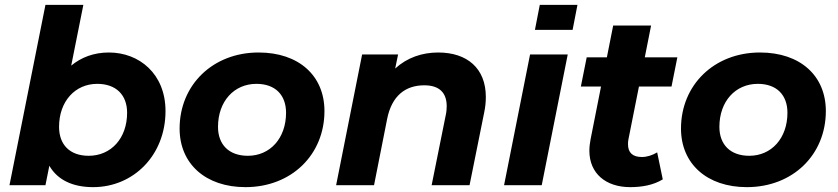

<svg xmlns="http://www.w3.org/2000/svg" viewBox="-20 -762 3447 790"><path d="M428 -546C366 -546 314 -526 273 -492L323 -742H167L19 0H167L183 -80C217 -21 280 8 363 8C530 8 661 -124 661 -305C661 -458 553 -546 428 -546ZM345 -121C267 -121 223 -167 223 -240C223 -345 289 -417 380 -417C458 -417 503 -371 503 -298C503 -193 437 -121 345 -121Z M990 8C1180 8 1315 -126 1315 -305C1315 -451 1209 -546 1044 -546C855 -546 719 -412 719 -233C719 -88 826 8 990 8ZM1000 -121C922 -121 877 -167 877 -240C877 -345 943 -417 1035 -417C1113 -417 1157 -371 1157 -298C1157 -193 1091 -121 1000 -121Z M1783 -546C1717 -546 1655 -525 1606 -480L1618 -538H1470L1363 0H1519L1573 -273C1592 -367 1647 -411 1726 -411C1788 -411 1818 -380 1818 -325C1818 -314 1817 -301 1814 -288L1756 0H1912L1972 -298C1977 -321 1979 -343 1979 -363C1979 -482 1901 -546 1783 -546Z M2201 -742 2181 -639H2336L2356 -742ZM2054 0H2209L2316 -538H2161Z M2609 -406H2743L2767 -526H2633L2659 -657H2503L2477 -526H2394L2370 -406H2453L2410 -189C2407 -173 2405 -157 2405 -142C2405 -48 2473 8 2573 8C2620 8 2668 0 2707 -24L2684 -135C2664 -123 2642 -116 2621 -116C2582 -116 2564 -135 2564 -168C2564 -175 2564 -182 2566 -190Z M3053 8C3243 8 3378 -126 3378 -305C3378 -451 3272 -546 3107 -546C2918 -546 2782 -412 2782 -233C2782 -88 2889 8 3053 8ZM3063 -121C2985 -121 2940 -167 2940 -240C2940 -345 3006 -417 3098 -417C3176 -417 3220 -371 3220 -298C3220 -193 3154 -121 3063 -121Z"/></svg>

Font: AWKNG-Font
Style: Bold Italic
Weight: 700
Italic angle: -11.3°
Designer: Awakening Church
Foundry: Awakening Church
Version: Version 1.700;PS 001.700;hotconv 1.0.88;makeotf.lib2.5.64775